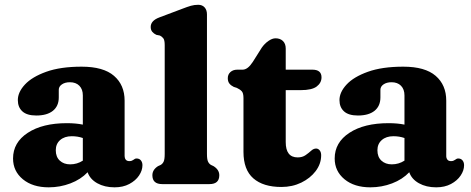

<svg xmlns="http://www.w3.org/2000/svg" viewBox="-20 -769 1966 802"><path d="M34.5 -107Q34.5 -174 96 -214.2Q157.5 -254.5 259.5 -254.5Q296.5 -254.5 326 -248.5V-370.5Q326 -396 311.5 -410.8Q297 -425.5 272 -425.5Q251.5 -425.5 238.5 -416.5Q225.5 -407.5 225.5 -394V-362Q225.5 -326 201 -306.2Q176.5 -286.5 131.5 -286.5Q92.5 -286.5 73.5 -303.8Q54.5 -321 54.5 -351Q54.5 -384 84.2 -416Q114 -448 173.2 -469.2Q232.5 -490.5 321 -490.5Q412 -490.5 456.2 -452.2Q500.5 -414 500.5 -348.5V-117Q500.5 -108.5 505.2 -102.2Q510 -96 520.5 -96Q527 -96 530.8 -97.8Q534.5 -99.5 537.5 -101.5Q540.5 -103.5 543.2 -105.2Q546 -107 550.5 -107Q562 -107 568.5 -99Q575 -91 575 -79Q575 -57 560.8 -35.8Q546.5 -14.5 520.2 -0.5Q494 13.5 458.5 13.5Q417 13.5 386.5 -3.5Q356 -20.5 346 -49.5Q317.5 -19.5 274.2 -3Q231 13.5 183.5 13.5Q116.5 13.5 75.5 -20.2Q34.5 -54 34.5 -107ZM213 -141.5Q213 -113.5 229.8 -98Q246.5 -82.5 273 -82.5Q302 -82.5 326 -98V-192.5Q304.5 -200 280 -200Q249.5 -200 231.2 -184Q213 -168 213 -141.5Z M844.5 -709V-126Q844.5 -103 849 -93.8Q853.5 -84.5 861.5 -80L872 -75Q896 -60 896 -37Q896 0 855 0H657.5Q616.5 0 616.5 -37Q616.5 -60 640 -75L651 -80Q659 -84.5 663.5 -93.8Q668 -103 668 -126V-580.5Q668 -601 662.5 -608.5Q657 -616 648 -620.5L633 -623.5Q622.5 -628.5 616 -636.2Q609.5 -644 609.5 -656.5Q609.5 -682.5 645 -696L740.5 -732Q762.5 -740.5 777.2 -744.8Q792 -749 808 -749Q825 -749 834.8 -738Q844.5 -727 844.5 -709Z M969 -402 956.5 -406Q945 -411.5 938.2 -420Q931.5 -428.5 931.5 -442.5Q931.5 -458 942.5 -468Q953.5 -478 971.5 -478H993.5Q1015 -478 1036 -510.5L1073.5 -570Q1085 -586.5 1101 -597.8Q1117 -609 1131 -609Q1150 -609 1161.8 -597.8Q1173.5 -586.5 1173.5 -566V-478H1284.5Q1323 -478 1323 -446Q1323 -423 1303 -407.8Q1283 -392.5 1236.5 -392.5H1173.5V-175.5Q1173.5 -111.5 1223.5 -111.5Q1243 -111.5 1256.5 -121Q1270 -130.5 1280.2 -139.8Q1290.5 -149 1301.5 -148.5Q1310 -148 1316 -140Q1322 -132 1321.5 -118.5Q1321 -84 1298.5 -54.2Q1276 -24.5 1238.5 -6.2Q1201 12 1155.5 12Q1079.5 12 1038.2 -24Q997 -60 997 -134.5V-359.5Q997 -380.5 989.5 -388.2Q982 -396 969 -402Z M1378 -107Q1378 -174 1439.5 -214.2Q1501 -254.5 1603 -254.5Q1640 -254.5 1669.5 -248.5V-370.5Q1669.5 -396 1655 -410.8Q1640.5 -425.5 1615.5 -425.5Q1595 -425.5 1582 -416.5Q1569 -407.5 1569 -394V-362Q1569 -326 1544.5 -306.2Q1520 -286.5 1475 -286.5Q1436 -286.5 1417 -303.8Q1398 -321 1398 -351Q1398 -384 1427.8 -416Q1457.5 -448 1516.8 -469.2Q1576 -490.5 1664.5 -490.5Q1755.5 -490.5 1799.8 -452.2Q1844 -414 1844 -348.5V-117Q1844 -108.5 1848.8 -102.2Q1853.5 -96 1864 -96Q1870.5 -96 1874.2 -97.8Q1878 -99.5 1881 -101.5Q1884 -103.5 1886.8 -105.2Q1889.5 -107 1894 -107Q1905.5 -107 1912 -99Q1918.5 -91 1918.5 -79Q1918.5 -57 1904.2 -35.8Q1890 -14.5 1863.8 -0.5Q1837.5 13.5 1802 13.5Q1760.5 13.5 1730 -3.5Q1699.5 -20.5 1689.5 -49.5Q1661 -19.5 1617.8 -3Q1574.5 13.5 1527 13.5Q1460 13.5 1419 -20.2Q1378 -54 1378 -107ZM1556.5 -141.5Q1556.5 -113.5 1573.2 -98Q1590 -82.5 1616.5 -82.5Q1645.5 -82.5 1669.5 -98V-192.5Q1648 -200 1623.5 -200Q1593 -200 1574.8 -184Q1556.5 -168 1556.5 -141.5Z"/></svg>

Font: Fraunces 9pt S100
Style: Bold
Weight: 700
Version: Version 1.000; ttfautohint (v1.8.3)